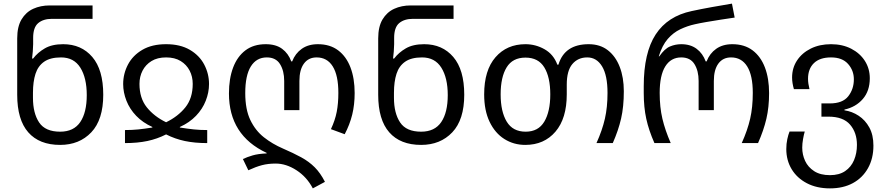

<svg xmlns="http://www.w3.org/2000/svg" viewBox="-20 -790 4892 1060"><path d="M312 10Q197 10 136 -59.5Q75 -129 75 -267V-578Q75 -643 99 -683Q123 -723 163.5 -741.5Q204 -760 255 -760H491V-686H267Q219 -686 191 -662.5Q163 -639 163 -581V-546Q163 -531 161 -505.5Q159 -480 157 -467H163Q188 -500 227.5 -523Q267 -546 329 -546Q429 -546 489.5 -475.5Q550 -405 550 -267Q550 -129 484 -59.5Q418 10 312 10ZM312 -63Q387 -63 423 -116Q459 -169 459 -265Q459 -360 423.5 -416.5Q388 -473 317 -473Q258 -473 224 -449.5Q190 -426 176 -382.5Q162 -339 162 -278V-250Q162 -165 196 -114Q230 -63 312 -63Z M670 0V-72Q710 -72 744 -75.5Q778 -79 821 -86V-89Q768 -113 732 -150.5Q696 -188 678 -234Q660 -280 660 -326Q660 -383 686.5 -433.5Q713 -484 766 -515Q819 -546 897 -546Q975 -546 1028 -515Q1081 -484 1107.5 -433.5Q1134 -383 1134 -326Q1134 -280 1116 -234Q1098 -188 1062 -150.5Q1026 -113 973 -89V-86Q1017 -79 1050.5 -75.5Q1084 -72 1124 -72V0Q1055 0 1000.5 -11.5Q946 -23 897 -48Q848 -23 793.5 -11.5Q739 0 670 0ZM897 -115Q963 -147 1003.5 -197.5Q1044 -248 1044 -327Q1044 -367 1027 -400Q1010 -433 977.5 -453Q945 -473 897 -473Q849 -473 816.5 -453Q784 -433 767 -400Q750 -367 750 -327Q750 -248 790.5 -197.5Q831 -147 897 -115Z M1707 250Q1674 187 1617 150Q1560 113 1502 113Q1460 113 1426 122Q1392 131 1351 150L1321 88Q1344 77 1374.5 68Q1405 59 1452 57V54Q1244 -43 1244 -274Q1244 -356 1267 -417Q1290 -478 1335 -512Q1380 -546 1447 -546Q1503 -546 1537.5 -520.5Q1572 -495 1588 -451H1593Q1610 -495 1646 -520.5Q1682 -546 1735 -546Q1802 -546 1847 -512Q1892 -478 1915 -417.5Q1938 -357 1938 -276Q1938 -212 1924.5 -157Q1911 -102 1883 -49L1807 -77Q1830 -126 1839 -172.5Q1848 -219 1848 -277Q1848 -374 1817 -423.5Q1786 -473 1728 -473Q1683 -473 1658 -439Q1633 -405 1633 -343V-182H1549V-343Q1549 -399 1526 -436Q1503 -473 1453 -473Q1396 -473 1365 -423.5Q1334 -374 1334 -276Q1334 -186 1362 -127.5Q1390 -69 1437 -32Q1484 5 1542 30Q1600 55 1643 78.5Q1686 102 1717.5 133.5Q1749 165 1774 214Z M2305 10Q2190 10 2129 -59.5Q2068 -129 2068 -267V-578Q2068 -643 2092 -683Q2116 -723 2156.5 -741.5Q2197 -760 2248 -760H2484V-686H2260Q2212 -686 2184 -662.5Q2156 -639 2156 -581V-546Q2156 -531 2154 -505.5Q2152 -480 2150 -467H2156Q2181 -500 2220.5 -523Q2260 -546 2322 -546Q2422 -546 2482.5 -475.5Q2543 -405 2543 -267Q2543 -129 2477 -59.5Q2411 10 2305 10ZM2305 -63Q2380 -63 2416 -116Q2452 -169 2452 -265Q2452 -360 2416.5 -416.5Q2381 -473 2310 -473Q2251 -473 2217 -449.5Q2183 -426 2169 -382.5Q2155 -339 2155 -278V-250Q2155 -165 2189 -114Q2223 -63 2305 -63Z M2880 10Q2816 10 2764.5 -22.5Q2713 -55 2683 -117.5Q2653 -180 2653 -269Q2653 -402 2715.5 -474Q2778 -546 2881 -546Q2937 -546 2986.5 -518Q3036 -490 3057 -433H3063Q3097 -546 3230 -546Q3293 -546 3336 -512.5Q3379 -479 3401.5 -420.5Q3424 -362 3424 -286Q3424 -201 3409 -135.5Q3394 -70 3363 0H3273Q3305 -71 3319.5 -134.5Q3334 -198 3334 -277Q3334 -374 3304 -423.5Q3274 -473 3222 -473Q3171 -473 3140 -436.5Q3109 -400 3109 -323V-269Q3109 -136 3046.5 -63Q2984 10 2880 10ZM2882 -63Q2952 -63 2985 -118.5Q3018 -174 3018 -269Q3018 -364 2985 -418Q2952 -472 2881 -472Q2810 -472 2777 -418Q2744 -364 2744 -269Q2744 -174 2777.5 -118.5Q2811 -63 2882 -63Z M3593 0Q3562 -70 3548 -134Q3534 -198 3534 -276V-314Q3534 -499 3600 -600Q3666 -701 3799 -729Q3855 -741 3911 -751Q3967 -761 4021 -770L4036 -693Q4001 -688 3959.5 -681.5Q3918 -675 3880 -668.5Q3842 -662 3816 -656Q3775 -647 3736 -628.5Q3697 -610 3666.5 -575Q3636 -540 3617 -479H3620Q3649 -521 3679 -533.5Q3709 -546 3741 -546Q3792 -546 3826 -520.5Q3860 -495 3876 -451H3881Q3898 -495 3934 -520.5Q3970 -546 4023 -546Q4090 -546 4135 -512Q4180 -478 4203 -417.5Q4226 -357 4226 -276Q4226 -198 4211 -134Q4196 -70 4165 0H4075Q4107 -71 4121.5 -134.5Q4136 -198 4136 -277Q4136 -374 4105 -423.5Q4074 -473 4016 -473Q3971 -473 3946 -439Q3921 -405 3921 -343V-182H3837V-343Q3837 -399 3814 -436Q3791 -473 3741 -473Q3684 -473 3653 -423.5Q3622 -374 3622 -277Q3622 -198 3637 -134.5Q3652 -71 3683 0Z M4562 250Q4489 250 4434.5 221.5Q4380 193 4350.5 144Q4321 95 4321 33Q4321 4 4326.5 -21.5Q4332 -47 4339 -64H4423Q4418 -48 4413.5 -22.5Q4409 3 4409 25Q4409 64 4425 98.5Q4441 133 4475 155Q4509 177 4562 177Q4613 177 4646 154.5Q4679 132 4695 94Q4711 56 4711 10Q4711 -58 4673 -102Q4635 -146 4554 -146H4515V-219H4561Q4632 -219 4663 -258.5Q4694 -298 4694 -352Q4694 -401 4662 -437Q4630 -473 4568 -473Q4506 -473 4473.5 -441.5Q4441 -410 4441 -355Q4441 -342 4443 -328Q4445 -314 4449 -298H4363Q4358 -315 4355.5 -331Q4353 -347 4353 -362Q4353 -415 4380.5 -456.5Q4408 -498 4456.5 -522Q4505 -546 4568 -546Q4631 -546 4679.5 -521Q4728 -496 4755 -453.5Q4782 -411 4782 -358Q4782 -288 4743.5 -243.5Q4705 -199 4642 -185V-181Q4684 -175 4720.5 -151Q4757 -127 4779.5 -86Q4802 -45 4802 14Q4802 85 4772 138.5Q4742 192 4688.5 221Q4635 250 4562 250Z"/></svg>

Font: Go Noto Current
Style: Regular
Weight: 400
Designer: Monotype Design Team
Foundry: Monotype Imaging Inc.
Version: Version 2.007; ttfautohint (v1.8) -l 8 -r 50 -G 200 -x 14 -D